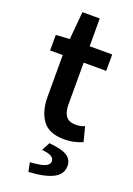

<svg xmlns="http://www.w3.org/2000/svg" viewBox="-165 -706 691 1000"><g transform="rotate(20 180.5 -206.0)"><path d="M246 10Q161 10 125.5 -39.5Q90 -89 90 -168V-400H20V-486L96 -491L110 -645H206V-491H331V-400H206V-168Q206 -125 223 -103.5Q240 -82 275 -82Q288 -82 301 -84Q314 -86 326 -92L347 -11Q328 -2 302 4Q276 10 246 10ZM130 233 120 183Q181 179 203.5 168.5Q226 158 226 140Q226 123 209.5 113.5Q193 104 158 101L182 55Q255 62 283 81Q311 100 311 135Q311 182 263.5 205.5Q216 229 130 233Z"/></g></svg>

Font: Source Sans 3 ExtraLight SemiBold
Style: Regular
Weight: 600
Version: Version 3.052;hotconv 1.1.0;makeotfexe 2.6.0